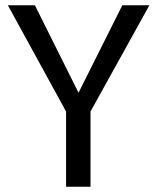

<svg xmlns="http://www.w3.org/2000/svg" viewBox="-20 -708 596 728"><path d="M323.2 -285.2V0H230.5V-285.2L9.8 -688H112.3L277.8 -356.4L443.8 -688H546.4Z"/></svg>

Font: Arimo
Style: Regular
Weight: 400
Designer: Steve Matteson
Foundry: Monotype Imaging Inc.
Version: Version 1.33